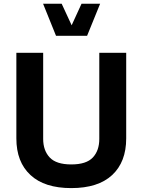

<svg xmlns="http://www.w3.org/2000/svg" viewBox="-20 -988 752 1014"><path d="M275.9 -798.8H439.9L508.8 -968.3H410.6L358.4 -854.5L305.7 -968.3H207.5ZM504.4 -254.4C504.4 -213.4 493.2 -180.7 470.2 -156.2C447.3 -131.8 409.7 -119.6 356.4 -119.6C303.7 -119.6 265.6 -131.8 242.7 -156.2C219.7 -180.7 208 -213.4 208 -254.4V-709H66.4V-257.3C66.4 -173.8 91.3 -109.4 141.1 -63.5C190.4 -17.6 262.2 5.4 356.4 5.4C450.7 5.4 522.9 -17.6 572.3 -63.5C621.6 -109.4 646.5 -173.8 646.5 -257.3V-709H504.4Z"/></svg>

Font: Estedad Bold
Style: Regular
Weight: 700
Designer: Amin Abedi
Version: Version 7.3